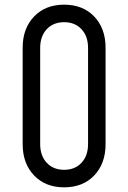

<svg xmlns="http://www.w3.org/2000/svg" viewBox="-20 -786 549 822"><path d="M254.5 16Q174.5 16 125.8 -35Q77 -86 77 -169V-581Q77 -664.5 125.8 -715.2Q174.5 -766 254.5 -766Q335 -766 383.5 -715.2Q432 -664.5 432 -581V-169Q432 -86 383.5 -35Q335 16 254.5 16ZM254.5 -59Q301 -59 329 -89.2Q357 -119.5 357 -169V-581Q357 -630.5 329 -660.8Q301 -691 254.5 -691Q208 -691 180 -660.8Q152 -630.5 152 -581V-169Q152 -119.5 180 -89.2Q208 -59 254.5 -59Z"/></svg>

Font: Mohave Light
Style: Regular
Weight: 400
Version: Version 2.003